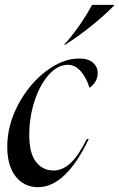

<svg xmlns="http://www.w3.org/2000/svg" viewBox="-20 -762 492 794"><path d="M307 -520Q345 -520 364.5 -503Q384 -486 384 -459Q384 -439 373.5 -423Q363 -407 350 -399Q337 -442 313.5 -468Q290 -494 260 -494Q219 -494 182 -453Q145 -412 123 -344.5Q101 -277 101 -203Q101 -129 128.5 -93Q156 -57 202 -57Q238 -57 271 -87Q304 -117 339 -187H347Q252 12 137 12Q80 12 45 -32Q10 -76 10 -155Q10 -244 55 -329Q100 -414 169.5 -467Q239 -520 307 -520ZM361 -742H452V-739Q364 -651 250 -577H245Q273 -607 304.5 -651.5Q336 -696 361 -742Z"/></svg>

Font: Nyght Serif Italic
Style: Regular
Weight: 400
Italic angle: -16°
Designer: Maksym Kobuzan
Version: Version 0.410